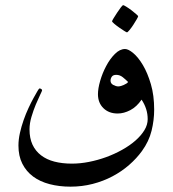

<svg xmlns="http://www.w3.org/2000/svg" viewBox="-20 -611 663 737"><path d="M571.8 -189.9Q571.8 -149.9 561.8 -109.1Q551.8 -68.4 524.9 -31.2Q504.4 -2.9 475.6 22.2Q446.8 47.4 411.6 65.9Q376.5 84.5 335.7 95Q294.9 105.5 250.5 105.5Q207.5 105.5 170.7 95.9Q133.8 86.4 107.2 66.7Q80.6 46.9 65.7 17.3Q50.8 -12.2 50.8 -52.2Q50.8 -75.2 56.4 -100.3Q62 -125.5 70.6 -149.9Q79.1 -174.3 89.4 -196.3Q99.6 -218.3 108.9 -235.1Q118.2 -252 124 -261.7Q129.9 -271.5 131.3 -271.5Q135.3 -271.5 138.4 -269.3Q141.6 -267.1 141.6 -264.2Q141.6 -262.2 134 -246.8Q126.5 -231.4 117.4 -209.7Q108.4 -188 100.8 -162.6Q93.3 -137.2 93.3 -114.3Q93.3 -80.6 104.7 -55.9Q116.2 -31.2 137.5 -14.9Q158.7 1.5 188.7 9.3Q218.8 17.1 255.9 17.1Q287.6 17.1 321.3 10.5Q355 3.9 387.2 -7.8Q419.4 -19.5 448.7 -35.9Q478 -52.2 499.8 -71.3Q521.5 -90.3 534.2 -111.1Q546.9 -131.8 546.9 -153.8Q546.9 -193.4 523.4 -228.5Q504.9 -201.2 480.2 -188.2Q455.6 -175.3 431.6 -175.3Q397.9 -175.3 377 -195.8Q356 -216.3 356 -249.5Q356 -271 364.5 -300.5Q373 -330.1 387.5 -357.4Q401.9 -384.8 420.9 -403.8Q439.9 -422.9 460 -422.9Q472.7 -422.9 491.7 -407Q510.7 -391.1 528.6 -361.1Q546.4 -331.1 559.1 -288.1Q571.8 -245.1 571.8 -189.9ZM471.7 -296.4Q462.4 -305.7 451.2 -314.7Q439.9 -323.7 426.3 -323.7Q414.1 -323.7 409.2 -316.7Q404.3 -309.6 404.3 -301.3Q404.3 -290.5 414.8 -284.9Q425.3 -279.3 434.1 -279.3Q438 -279.3 443.6 -280.8Q449.2 -282.2 455.1 -284.9Q460.9 -287.6 465.6 -290.5Q470.2 -293.5 471.7 -296.4ZM510.3 -548.8Q510.3 -546.4 504.6 -536.6Q499 -526.9 491.7 -515.6Q484.4 -504.4 477.1 -495.6Q469.7 -486.8 467.3 -486.8Q465.8 -486.8 456.8 -492.4Q447.8 -498 437.3 -505.4Q426.8 -512.7 418.5 -519.8Q410.2 -526.9 410.2 -529.3Q410.2 -531.7 416.3 -541.5Q422.4 -551.3 429.7 -562.5Q437 -573.7 443.8 -582.5Q450.7 -591.3 452.6 -591.3Q455.1 -591.3 464.6 -585.4Q474.1 -579.6 484.4 -571.8Q494.6 -564 502.4 -557.1Q510.3 -550.3 510.3 -548.8Z"/></svg>

Font: Kitab
Style: Regular
Weight: 400
Designer: SIL International
Foundry: Khaled Hosny
Version: Version 1.000